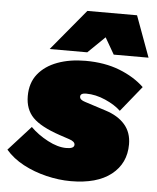

<svg xmlns="http://www.w3.org/2000/svg" viewBox="-80 -769 674 824"><g transform="rotate(5 257.5 -357.0)"><path d="M255 10Q204 10 150 -3Q96 -16 50 -40.5Q4 -65 -27 -101L69 -207Q100 -176 143.5 -153Q187 -130 224 -130Q258 -130 258 -147Q258 -161 233 -169L191 -183Q108 -211 74 -246Q40 -281 40 -338Q40 -395 70.5 -433Q101 -471 154 -490.5Q207 -510 274 -510Q357 -510 421 -485Q485 -460 528 -419L439 -309Q414 -333 372 -351.5Q330 -370 289 -370Q264 -370 264 -355Q264 -341 288 -334L378 -305Q432 -288 461.5 -254Q491 -220 491 -169Q491 -87 429.5 -38.5Q368 10 255 10ZM116 -547 263 -724H477L542 -547H392L351 -618L278 -547Z"/></g></svg>

Font: Work Sans Black
Style: Italic
Weight: 900
Italic angle: -13°
Designer: Wei Huang
Foundry: Wei Huang
Version: Version 2.009; ttfautohint (v1.8.3)